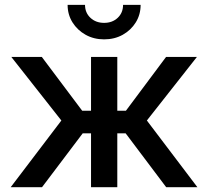

<svg xmlns="http://www.w3.org/2000/svg" viewBox="-20 -776 863 796"><path d="M24.4 0 234.4 -276.4 26.9 -540H153.3L320.8 -316.9H357.4V-540H466.3V-316.9H502L668.5 -540H796.4L588.9 -276.4L798.3 0H668.9L501 -223.1H466.3V0H357.4V-223.1H322.8L154.3 0ZM411.6 -612.8Q369.1 -612.8 335 -631.8Q300.8 -650.9 280.5 -683.3Q260.3 -715.8 260.3 -755.9H332.5Q332.5 -723.1 355 -702.1Q377.4 -681.2 411.6 -681.2Q445.8 -681.2 468 -702.1Q490.2 -723.1 490.2 -755.9H563Q563 -715.8 543 -683.3Q522.9 -650.9 488.8 -631.8Q454.6 -612.8 411.6 -612.8Z"/></svg>

Font: V-Inter
Style: Medium-500
Weight: 500
Designer: Rasmus Andersson
Foundry: rsms
Version: Version 4.000;git-4146feb